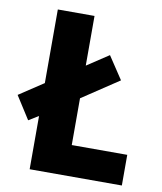

<svg xmlns="http://www.w3.org/2000/svg" viewBox="-95 -779 711 845"><g transform="rotate(10 260.5 -357.0)"><path d="M95 0V-238L51 -211L-14 -313L95 -385V-714H259V-492L356 -556L423 -455L259 -346V-137H507V0Z"/></g></svg>

Font: Noto Sans Lao UI SemCond ExtBd
Style: Regular
Weight: 800
Width: 4
Designer: Monotype Design Team
Foundry: Monotype Imaging Inc.
Version: Version 2.000; ttfautohint (v1.8.4.7-5d5b)